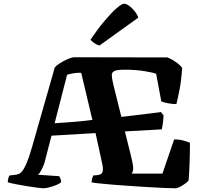

<svg xmlns="http://www.w3.org/2000/svg" viewBox="-20 -1013 1079 1033"><path d="M214 0Q206 0 182 -3Q158 -6 127.5 -11Q97 -16 68 -21.5Q39 -27 22 -32Q22 -45 25 -54.5Q28 -64 31 -69L59 -72Q69 -73 79.5 -76.5Q90 -80 100.5 -93.5Q111 -107 123.5 -136Q136 -165 151 -217L275 -651Q284 -661 303.5 -673.5Q323 -686 345 -695.5Q367 -705 381 -705L881 -704Q902 -696 925 -680Q948 -664 960 -648Q956 -582 946 -531Q936 -480 929 -453Q906 -453 884 -457.5Q862 -462 848 -467L820 -616Q807 -622 759 -630Q711 -638 652 -638Q612 -638 596.5 -631.5Q581 -625 581.5 -607.5Q582 -590 590 -557L633 -384Q719 -394 775 -401Q831 -408 846 -410L860 -392Q859 -371 856 -348.5Q853 -326 850 -317L652 -306L683 -181Q693 -142 696 -118.5Q699 -95 689 -79H854L917 -263Q945 -263 968 -256.5Q991 -250 1002 -245Q1002 -192 1000 -135.5Q998 -79 995 -43Q990 -35 976 -25Q962 -15 947.5 -7.5Q933 0 926 0Q907 0 868.5 -1.5Q830 -3 781.5 -6Q733 -9 682 -12.5Q631 -16 586 -19.5Q541 -23 510.5 -26.5Q480 -30 473 -32Q473 -44 476 -53.5Q479 -63 482 -69L495 -70Q526 -71 531.5 -87.5Q537 -104 529 -137L494 -297L257 -283L219 -136Q214 -120 202.5 -98Q191 -76 183 -73L299 -65Q302 -60 305.5 -51Q309 -42 309 -33Q301 -25 282.5 -17.5Q264 -10 244.5 -5Q225 0 214 0ZM274 -350Q336 -354 385.5 -358Q435 -362 477 -368L417 -621Q387 -624 341 -611ZM515 -768Q500 -772 486.5 -781.5Q473 -791 467 -799Q505 -856 541.5 -899.5Q578 -943 606.5 -968Q635 -993 648 -993Q659 -993 674.5 -982Q690 -971 704 -953.5Q718 -936 724 -918Z"/></svg>

Font: Texturina ExtraBold
Style: Regular
Weight: 800
Designer: Guillermo Torres Carreño
Foundry: Omnibus-Type
Version: Version 1.002; ttfautohint (v1.8.3)